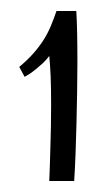

<svg xmlns="http://www.w3.org/2000/svg" viewBox="-20 -790 200 350"><path d="M15.1 -668Q30.3 -680.7 41 -692.9Q51.8 -705.1 59.6 -717.5Q67.4 -730 72.8 -742.9Q78.1 -755.9 83 -770H119.1Q120.1 -754.4 120.6 -730.2Q121.1 -706.1 121.1 -676.8Q121.1 -650.4 120.6 -621.8Q120.1 -593.3 119.4 -564.7Q118.7 -536.1 117.7 -509.3Q116.7 -482.4 115.2 -460H69.8Q70.3 -470.2 70.8 -485.8Q71.3 -501.5 71.8 -519.8Q72.3 -538.1 72.8 -558.3Q73.2 -578.6 73.2 -598.1Q73.2 -629.9 72.3 -651.4Q71.3 -672.9 69.8 -688Q64.9 -681.2 58.1 -674.8Q52.2 -669.4 43.9 -662.6Q35.6 -655.8 24.9 -649.9Z"/></svg>

Font: Rochester
Style: Regular
Weight: 400
Version: Version 1.006